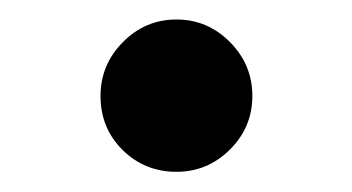

<svg xmlns="http://www.w3.org/2000/svg" viewBox="-20 -175 358 195"><path d="M82.1 -77.6Q82.1 -109.3 104.8 -132.2Q127.5 -155.2 159.2 -155.2Q190.9 -155.2 213.6 -132.2Q236.3 -109.3 236.3 -77.6Q236.3 -45.8 213.6 -23.2Q190.9 -0.5 159.2 -0.5Q127 -0.5 104.5 -22.7Q82.1 -44.8 82.1 -77.6Z"/></svg>

Font: Vazir FD Medium
Style: Regular
Weight: 500
Foundry: DejaVu fonts team - Redesigned by Saber Rastikerdar
Version: Version 21.10;October 20, 2019;FontCreator 12.0.0.2547 64-bi